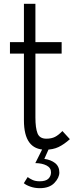

<svg xmlns="http://www.w3.org/2000/svg" viewBox="-20 -770 415 1003"><path d="M217 12Q105 12 105 -141V-490H32V-550H105V-750H165V-550H302V-490H165V-156Q165 -101.5 176 -73.5Q187 -45.5 222 -45.5Q249 -45.5 267.5 -55Q286 -64.5 306 -85.5L345 -43Q315 -16 286 -2Q257 12 217 12ZM187.5 213Q161.5 213 138.8 205Q116 197 104.5 187L124.5 155Q135 163 150 170Q165 177 187.5 177Q219 177 232.8 163.5Q246.5 150 246.5 130Q246.5 106.5 223.2 94.5Q200 82.5 164.5 82L205.5 0H238.5L211.5 60Q245.5 64.5 267.8 82Q290 99.5 290 131Q290 158.5 264 185.8Q238 213 187.5 213Z"/></svg>

Font: Junction Light
Style: Regular
Weight: 300
Designer: Caroline Hadilaksono
Foundry: Caroline Hadilaksono, Tyler Finck, The League of Moveable Type
Version: Version 2.000; ttfautohint (v1.8.3)